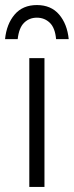

<svg xmlns="http://www.w3.org/2000/svg" viewBox="-44 -740 292 760"><path d="M72 0V-510H132V0ZM228 -585H178Q174 -630 153 -650Q132 -670 102 -670Q72 -670 51.5 -650Q31 -630 26 -585H-24Q-18 -645 14 -682.5Q46 -720 102 -720Q158 -720 190 -682.5Q222 -645 228 -585Z"/></svg>

Font: Radio Canada Condensed Light
Style: Regular
Weight: 300
Width: 3
Designer: Charles Daoud, Etienne Aubert Bonn, Alexandre Saumier Demers, Jacques Le Bailly
Foundry: Radio-Canada
Version: Version 2.104; ttfautohint (v1.8.4.7-5d5b);gftools[0.9.28.de